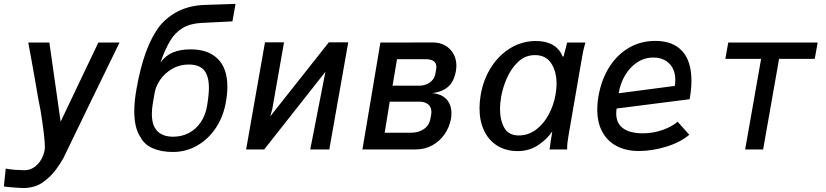

<svg xmlns="http://www.w3.org/2000/svg" viewBox="-29 -769 4249 988"><path d="M96 107Q128.5 107 152.8 87.2Q177 67.5 189.5 39.2Q202 11 202 -12.5Q202 -61 180 -199Q169.5 -247.5 149 -370.5Q140.5 -418.5 132.2 -464.5Q124 -510.5 116.5 -550H225L283 -143L477 -550H586Q533 -441.5 438.2 -246.5Q343.5 -51.5 297.5 44Q259.5 111 221.8 144.8Q184 178.5 156 187.8Q128 197 100.5 198.5Q85.5 199 47 196.2Q8.5 193.5 -9 190.5L0.5 98.5Q18 102.5 49.2 104.8Q80.5 107 96 107Z M694 -63Q662 -110 662 -196.5Q662 -247.5 673.5 -312Q693 -422 722.5 -502.2Q752 -582.5 794.5 -637.5Q880 -737.5 1020 -743.5L1183 -749L1167 -659L1007.5 -651Q949.5 -648 911.5 -625.2Q873.5 -602.5 847.8 -560.8Q822 -519 796.5 -447.5Q823 -483 860.2 -499Q897.5 -515 952.5 -515Q1042.5 -515 1091.8 -466Q1141 -417 1141 -322.5Q1141 -287 1133.5 -244Q1120.5 -169.5 1081.8 -111Q1043 -52.5 985.5 -19.8Q928 13 860.5 13Q801.5 13 757.8 -5.8Q714 -24.5 694 -63ZM1036.5 -224.5Q1046 -280 1046 -317Q1046 -378 1021.2 -407.5Q996.5 -437 942 -437Q895 -437 857.2 -415Q819.5 -393 796.2 -359.8Q773 -326.5 767 -292.5L758 -241Q752.5 -211.5 752.5 -182.5Q752.5 -122.5 781 -94Q809.5 -65.5 862 -65.5Q905.5 -65.5 942 -84.2Q978.5 -103 1003.2 -138.8Q1028 -174.5 1036.5 -224.5ZM796 -445.5 794 -440.5Z M1334.5 -551H1432.5L1372 -207L1361.5 -170L1663 -551H1763L1665.5 0H1567.5L1645.5 -399.5L1330.5 0H1237.5Z M1928.5 -550 2199 -550.5Q2234 -550.5 2261.5 -535Q2289 -519.5 2304.2 -492.2Q2319.5 -465 2319.5 -431Q2319.5 -419.5 2317 -403.5Q2307.5 -350.5 2278.5 -323.8Q2249.5 -297 2197.5 -290H2194Q2243.5 -285.5 2268.8 -258Q2294 -230.5 2294 -186.5Q2294 -170 2291.5 -157.5Q2283.5 -113.5 2258.2 -77.5Q2233 -41.5 2194.8 -20.8Q2156.5 0 2111 0H1836ZM2185.5 -157 2189.5 -177Q2191 -185.5 2191 -193Q2191 -218.5 2174 -232.2Q2157 -246 2127.5 -246H1976.5L1950.5 -86H2085.5Q2124.5 -86 2152 -104.8Q2179.5 -123.5 2185.5 -157ZM2211.5 -390 2215 -410.5Q2216.5 -418 2216.5 -424Q2216.5 -445.5 2202 -455Q2187.5 -464.5 2159 -464.5H2014L1991 -328H2127.5Q2159.5 -328 2182.8 -344.5Q2206 -361 2211.5 -390Z M2438.5 -212Q2438.5 -245 2444.5 -280Q2458 -359.5 2498.2 -422.8Q2538.5 -486 2598.5 -522Q2658.5 -558 2728.5 -558Q2780 -558 2815.5 -537.8Q2851 -517.5 2866.5 -477L2871.5 -480L2889.5 -550H2983.5Q2976 -525 2971.5 -503.2Q2967 -481.5 2962.5 -453.5L2896 -68.5Q2892 -44.5 2890.8 -32.8Q2889.5 -21 2889.5 0H2799Q2800.5 -14 2803 -29.8Q2805.5 -45.5 2808 -61L2813 -93Q2786 -52.5 2740 -22Q2694 8.5 2635.5 8.5Q2574.5 8.5 2530 -19.2Q2485.5 -47 2462 -96.8Q2438.5 -146.5 2438.5 -212ZM2830 -283.5Q2835 -314.5 2835 -337.5Q2835 -402 2807 -443.8Q2779 -485.5 2724 -485.5Q2674 -485.5 2637.2 -450.8Q2600.5 -416 2579 -366.2Q2557.5 -316.5 2549.5 -269Q2544 -236 2544 -208.5Q2544 -150.5 2566.2 -111.2Q2588.5 -72 2640.5 -72Q2689 -72 2728.8 -101.5Q2768.5 -131 2794.5 -179.5Q2820.5 -228 2830 -283.5Z M3044.5 -205Q3044.5 -242 3051.5 -278.5Q3066.5 -361 3106.5 -424.2Q3146.5 -487.5 3207.2 -523Q3268 -558.5 3343 -558.5Q3433.5 -558.5 3481.2 -506.5Q3529 -454.5 3529 -353.5Q3529 -310.5 3520 -258.5L3144 -210.5Q3142 -198.5 3142 -184.5Q3142 -134.5 3177.2 -108.8Q3212.5 -83 3280 -83Q3332 -83 3380 -100Q3428 -117 3458 -142.5L3518 -75.5Q3472 -36.5 3399.5 -14.2Q3327 8 3258.5 8Q3193 8 3145 -17Q3097 -42 3070.8 -89.8Q3044.5 -137.5 3044.5 -205ZM3446 -358.5Q3446 -394.5 3431.5 -420.2Q3417 -446 3391.5 -459.5Q3366 -473 3333 -473Q3288 -473 3250.5 -448.5Q3213 -424 3188 -382.2Q3163 -340.5 3154.5 -289L3443.5 -327Q3446 -341 3446 -358.5Z M3887.5 -466H3703.5L3718.5 -550H4178.5L4163.5 -466H3980L3898 0H3805.5Z"/></svg>

Font: JuliaMono Medium
Style: Italic
Weight: 500
Italic angle: -9°
Monospace: yes
Designer: cormullion
Foundry: corm
Version: Version 0.054; ttfautohint (v1.8.4)